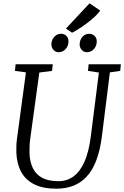

<svg xmlns="http://www.w3.org/2000/svg" viewBox="-20 -1132 752 1162"><path d="M645 -694 596.5 -306Q585.5 -220 562 -159.5Q538.5 -99 503.2 -61.8Q468 -24.5 422.2 -7.2Q376.5 10 321 10Q240 10 187.2 -16.5Q134.5 -43 108 -92Q81.5 -141 79 -208Q78.5 -227 79 -247.8Q79.5 -268.5 82.5 -290L137 -694L70.5 -703L74.5 -743H299.5L295 -703L218 -693L163.5 -296.5Q160 -270 159 -247.5Q158 -225 158.5 -204Q160.5 -152.5 178.8 -114.5Q197 -76.5 234.8 -56Q272.5 -35.5 333.5 -35.5Q386 -35.5 425.8 -65Q465.5 -94.5 491.8 -154.5Q518 -214.5 529.5 -306L578.5 -693L512.5 -703L516.5 -743H711.5L707.5 -703ZM334.5 -816Q316.5 -816 303.5 -830.2Q290.5 -844.5 291 -865Q292 -891.5 308.8 -909.5Q325.5 -927.5 348 -927.5Q370 -927.5 382.5 -914Q395 -900.5 394.5 -880.5Q394 -853 376.8 -834.5Q359.5 -816 334.5 -816ZM505.5 -816Q487.5 -816 474.5 -830.2Q461.5 -844.5 462 -865Q463 -891.5 479.2 -909.5Q495.5 -927.5 518.5 -927.5Q540.5 -927.5 553.2 -914Q566 -900.5 565.5 -880.5Q565 -853 547.8 -834.5Q530.5 -816 505.5 -816ZM416.5 -934 379 -959 522 -1112 586.5 -1068Q570 -1044.5 538.8 -1017.8Q507.5 -991 474 -968.5Q440.5 -946 416.5 -934Z"/></svg>

Font: Merriweather Light
Style: Italic
Weight: 300
Italic angle: -7.8°
Designer: Eben Sorkin
Foundry: Eben Sorkin
Version: Version 2.101